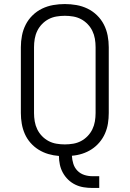

<svg xmlns="http://www.w3.org/2000/svg" viewBox="-20 -763 640 948"><path d="M436 165Q414 165 392.5 161.5Q371 158 351.5 148.5Q332 139 316.5 124Q301 109 290.5 90Q280 71 275.5 49.5Q271 28 271 7Q244 5 218.5 -2.5Q193 -10 170.5 -24Q148 -38 130.5 -58Q113 -78 102.5 -102Q92 -126 87.5 -152Q83 -178 83 -205V-530Q83 -559 88.5 -587.5Q94 -616 107 -641.5Q120 -667 141 -687.5Q162 -708 188 -720.5Q214 -733 242.5 -738Q271 -743 300 -743Q329 -743 357.5 -738Q386 -733 412 -720.5Q438 -708 459 -687.5Q480 -667 493 -641.5Q506 -616 511.5 -587.5Q517 -559 517 -530V-205Q517 -179 513 -153.5Q509 -128 498.5 -104Q488 -80 471 -60Q454 -40 432.5 -26Q411 -12 386 -4Q361 4 335 6Q336 26 342 45.5Q348 65 362 79.5Q376 94 395.5 100.5Q415 107 436 107H470V165ZM300 -50Q321 -50 341.5 -53.5Q362 -57 380 -66.5Q398 -76 412.5 -91Q427 -106 436 -124.5Q445 -143 448.5 -163.5Q452 -184 452 -205V-530Q452 -551 448.5 -571.5Q445 -592 436 -610.5Q427 -629 412.5 -644Q398 -659 380 -668.5Q362 -678 341.5 -681.5Q321 -685 300 -685Q279 -685 258.5 -681.5Q238 -678 220 -668.5Q202 -659 187.5 -644Q173 -629 164 -610.5Q155 -592 151.5 -571.5Q148 -551 148 -530V-205Q148 -184 151.5 -163.5Q155 -143 164 -124.5Q173 -106 187.5 -91Q202 -76 220 -66.5Q238 -57 258.5 -53.5Q279 -50 300 -50Z"/></svg>

Font: Iosevka Aile Custom Light
Style: Regular
Weight: 300
Designer: Belleve Invis
Foundry: Belleve Invis
Version: Version 17.0.2; ttfautohint (v1.8.3)